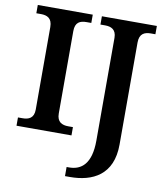

<svg xmlns="http://www.w3.org/2000/svg" viewBox="-100 -796 959 1118"><g transform="rotate(10 379.5 -237.0)"><path d="M32 0H357V-49H329C293 -49 262 -62 262 -113V-600C262 -653 291 -665 329 -665H357V-714H32V-665H59C95 -665 126 -653 126 -600V-112C126 -61 95 -49 59 -49H32ZM361 240H390C523 240 642 184 642 4V-600C642 -653 673 -665 709 -665H736V-714H411V-665H439C473 -665 505 -653 505 -603V5C505 142 448 186 376 186H361Z"/></g></svg>

Font: Noto Serif Gurmukhi SemiBold
Style: Regular
Weight: 600
Designer: Vaibhav Singh and the Monotype Design Team
Foundry: Monotype Imaging Inc.
Version: Version 2.004